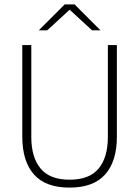

<svg xmlns="http://www.w3.org/2000/svg" viewBox="-20 -844 634 874"><path d="M296.5 10Q187.5 10 134.5 -50Q81.5 -110 81.5 -221.5V-639H122.5V-221Q122.5 -127.5 164.8 -76.8Q207 -26 296.5 -26Q387 -26 429 -76.8Q471 -127.5 471 -221V-639H512V-221.5Q512 -110 458.8 -50Q405.5 10 296.5 10ZM274.5 -824H319.5L436.5 -707V-706H399L298.5 -798.5H295.5L195 -706H157.5V-707Z"/></svg>

Font: Anek Odia Medium ExtraLight
Style: Regular
Weight: 250
Version: Version 1.003